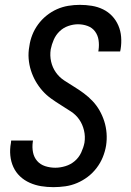

<svg xmlns="http://www.w3.org/2000/svg" viewBox="-20 -763 540 791"><path d="M200 8Q174 8 149.5 4Q125 0 102.5 -10Q80 -20 62.5 -36.5Q45 -53 35 -75Q25 -97 22.5 -122.5Q20 -148 25 -174L26 -184H116L115 -178Q112 -156 116 -135.5Q120 -115 133 -100Q146 -85 166 -78.5Q186 -72 208 -72Q228 -72 249.5 -78.5Q271 -85 288 -99.5Q305 -114 314.5 -134.5Q324 -155 328 -175Q332 -201 326 -226Q320 -251 306.5 -270.5Q293 -290 272.5 -303.5Q252 -317 231 -330Q210 -343 190.5 -357Q171 -371 155 -389Q139 -407 127 -428Q115 -449 107.5 -472.5Q100 -496 98 -521.5Q96 -547 101 -573Q104 -596 113 -619Q122 -642 137 -662.5Q152 -683 172 -699Q192 -715 214.5 -725Q237 -735 261 -739Q285 -743 309 -743Q334 -743 358.5 -739Q383 -735 404.5 -724.5Q426 -714 442 -697Q458 -680 467.5 -658Q477 -636 479 -611Q481 -586 477 -561L475 -551H385L386 -557Q389 -578 386 -598Q383 -618 371.5 -633.5Q360 -649 341 -656Q322 -663 301 -663Q282 -663 261.5 -656Q241 -649 225.5 -634Q210 -619 201.5 -599.5Q193 -580 189 -560Q185 -534 190.5 -509.5Q196 -485 210 -465Q224 -445 244.5 -431.5Q265 -418 285.5 -405.5Q306 -393 325.5 -378.5Q345 -364 361.5 -346.5Q378 -329 390 -308Q402 -287 409.5 -263.5Q417 -240 419 -214.5Q421 -189 417 -163Q413 -139 403.5 -115.5Q394 -92 378 -71Q362 -50 341.5 -34.5Q321 -19 297.5 -9Q274 1 249 4.5Q224 8 200 8Z"/></svg>

Font: Iosevka Medium Oblique
Style: Regular
Weight: 500
Italic angle: -9°
Monospace: yes
Designer: Belleve Invis
Foundry: Belleve Invis
Version: Version 32.5.0; ttfautohint (v1.8.4)